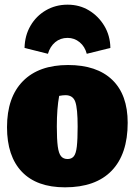

<svg xmlns="http://www.w3.org/2000/svg" viewBox="-20 -787 575 821"><path d="M258 14Q137 14 73.5 -52.5Q10 -119 10 -243Q10 -371 78 -440Q146 -509 271 -509Q394 -509 460 -445.5Q526 -382 526 -262Q526 -128 457.5 -57Q389 14 258 14ZM269 -107Q286 -107 295.5 -118.5Q305 -130 308.5 -160.5Q312 -191 312 -246Q312 -323 302 -351.5Q292 -380 260 -380Q249 -380 233 -377Q223 -323 223 -246Q223 -191 227 -161Q231 -131 241 -119Q251 -107 269 -107ZM269 -767Q320 -767 360.5 -742.5Q401 -718 426 -676.5Q451 -635 452 -582L351 -557Q343 -588 320.5 -606.5Q298 -625 269 -625Q238 -625 216 -606.5Q194 -588 185 -557L85 -582Q86 -635 110.5 -677Q135 -719 176.5 -743Q218 -767 269 -767Z"/></svg>

Font: Piazzolla Black
Style: Regular
Weight: 900
Designer: Juan Pablo del Peral
Foundry: Huerta Tipografica
Version: Version 1.330